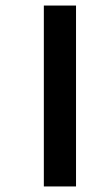

<svg xmlns="http://www.w3.org/2000/svg" viewBox="-20 -623 364 692"><path d="M138 49V-603H254V49Z"/></svg>

Font: Noto Sans Malayalam Condensed SemiBold
Style: Regular
Weight: 600
Width: 3
Designer: Jelle Bosma - Monotype Design Team
Foundry: Monotype Imaging Inc.
Version: Version 2.104; ttfautohint (v1.8.4.7-5d5b)